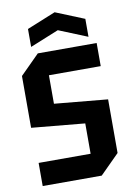

<svg xmlns="http://www.w3.org/2000/svg" viewBox="-97 -961 709 1022"><g transform="rotate(-10 257.0 -450.0)"><path d="M49 0V-125H330V-289L42 -316V-596L146 -700H464V-575H184V-421L472 -394V-104L368 0ZM117 -740V-837L272 -900L427 -837V-740L272 -803Z"/></g></svg>

Font: Tektur SemiCondensed SemiBold
Style: Regular
Weight: 600
Width: 4
Designer: Adam Jagosz
Foundry: Adam Jagosz
Version: Version 1.005;gftools[0.9.30]